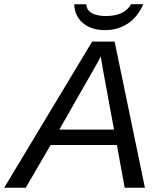

<svg xmlns="http://www.w3.org/2000/svg" viewBox="-69 -884 756 904"><path d="M518.1 0 481.4 -201.2H169.4L52.2 0H-49.3L364.7 -688H470.7L613.3 0ZM405.3 -617.7Q398.9 -605 387.2 -584Q375.5 -563 210.4 -273.9H467.8L418 -543.9ZM425.3 -742.2Q360.4 -742.2 321 -775.9Q281.7 -809.6 280.8 -863.8H337.4Q338.9 -835 364 -821.8Q389.2 -808.6 429.7 -808.6Q517.1 -808.6 548.3 -864.3H605.5Q580.1 -804.7 533.4 -773.4Q486.8 -742.2 425.3 -742.2Z"/></svg>

Font: Liberation Sans
Style: Italic
Weight: 400
Italic angle: -12°
Designer: Steve Matteson
Foundry: Ascender Corporation
Version: Version 2.1.5